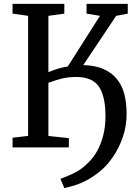

<svg xmlns="http://www.w3.org/2000/svg" viewBox="-20 -763 700 994"><path d="M313 210.5 293 163Q313.5 154.5 337.2 145Q361 135.5 387 119.8Q413 104 438.5 77.5Q464.5 52.5 484.2 16.5Q504 -19.5 515 -64.2Q526 -109 526 -161Q526 -264.5 492 -314.5Q458 -364.5 375 -364.5Q330 -364.5 295.2 -355Q260.5 -345.5 230.5 -334.5V-59L336.5 -48V0H45V-50L125.5 -59.5V-681L45 -692.5V-743H313V-692.5L230.5 -681V-389.5Q244 -395 260 -400.8Q276 -406.5 294 -411.2Q312 -416 331 -419L497.5 -681L428 -692.5V-743H641.5V-692.5L581.5 -681L411 -426Q473 -424.5 516 -405.5Q559 -386.5 585.5 -353.5Q612 -320.5 623.8 -275Q635.5 -229.5 635.5 -173.5Q635.5 -112 616.8 -56.2Q598 -0.5 568 44.5Q538 89.5 504 118.5Q464 152 428.5 170.5Q393 189 363.8 197.5Q334.5 206 313 210.5Z"/></svg>

Font: Merriweather 20pt
Style: Regular
Weight: 400
Version: Version 2.100